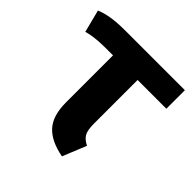

<svg xmlns="http://www.w3.org/2000/svg" viewBox="-158 -649 784 784"><g transform="rotate(45 234.5 -257.0)"><path d="M474 -423H308V-170Q308 -134 317.5 -116.5Q327 -99 352 -87L310 16Q236 2 201 -36.5Q166 -75 166 -151V-423H113Q54 -422 18 -411L-7 -509Q42 -530 126 -530H474Z"/></g></svg>

Font: FiraGO SemiBold
Style: Regular
Weight: 600
Designer: bBox Type
Foundry: bBox Type GmbH
Version: Version 1.001;PS 001.001;hotconv 1.0.88;makeotf.lib2.5.64775